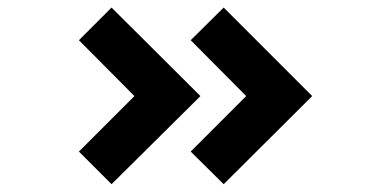

<svg xmlns="http://www.w3.org/2000/svg" viewBox="-20 -632 1019 500"><path d="M793 -381.8 562.5 -152.3 476.6 -237.3 621.1 -381.8 476.6 -527.3 562.5 -612.3ZM502 -381.8 270.5 -152.3 185.5 -237.3 330.1 -381.8 185.5 -527.3 270.5 -612.3Z"/></svg>

Font: Revalia
Style: Regular
Weight: 400
Designer: Johan Kallas, Mihkel Virkus
Foundry: Johan Kallas, Mihkel Virkus
Version: Version 1.001